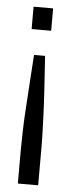

<svg xmlns="http://www.w3.org/2000/svg" viewBox="-51 -538 279 744"><g transform="rotate(5 88.0 -166.0)"><path d="M48 178V53Q48 37 48.5 17.5Q49 -2 49.5 -30Q50 -58 52.5 -98.5Q55 -139 58.5 -194Q62 -249 67 -324H110Q115 -249 118.5 -194Q122 -139 123.5 -98.5Q125 -58 126 -30Q127 -2 127 17.5Q127 37 127 53V178ZM49 -423V-510H125V-423Z"/></g></svg>

Font: Saira UltraCondensed Medium
Style: Regular
Weight: 500
Width: 1
Designer: Hector Gatti with collaboration of the Omnibus-Type team
Foundry: Omnibus-Type
Version: Version 1.101